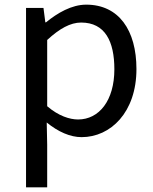

<svg xmlns="http://www.w3.org/2000/svg" viewBox="-20 -577 660 826"><path d="M92 229H183V45L181 -50C230 -10 282 13 331 13C456 13 567 -94 567 -280C567 -447 491 -557 351 -557C288 -557 227 -521 178 -481H175L167 -543H92ZM316 -63C280 -63 232 -78 183 -120V-405C236 -454 283 -480 329 -480C432 -480 472 -399 472 -279C472 -144 406 -63 316 -63Z"/></svg>

Font: Noto Sans Mono CJK JP Regular
Style: Regular
Weight: 400
Designer: Ryoko NISHIZUKA (kana & ideographs); Paul D. Hunt (Latin, Greek & Cyrillic); Wenlong ZHANG (bopomofo); Sandoll Communica
Foundry: Adobe Systems Incorporated
Version: Version 1.004;PS 1.004;hotconv 1.0.82;makeotf.lib2.5.63406